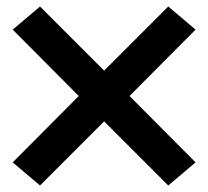

<svg xmlns="http://www.w3.org/2000/svg" viewBox="-20 -635 640 590"><path d="M103 -65 19 -136 222 -340 19 -544 103 -615 300 -418 497 -615 581 -544 378 -340 581 -136 497 -65 300 -262Z"/></svg>

Font: Iosevka Fixed Extended
Style: Bold
Weight: 700
Width: 7
Monospace: yes
Designer: Belleve Invis
Foundry: Belleve Invis
Version: Version 24.1.1; ttfautohint (v1.8.4)